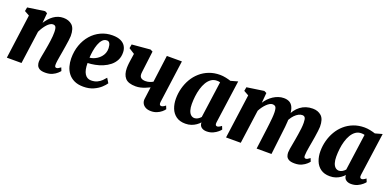

<svg xmlns="http://www.w3.org/2000/svg" viewBox="-9 -1235 3866 1912"><g transform="rotate(20 1924.0 -279.0)"><path d="M256.5 -447.5Q273 -473 292 -494.5Q311 -516 333.5 -532Q356 -548 381.8 -556.8Q407.5 -565.5 437 -565.5Q494 -565.5 529.8 -532.8Q565.5 -500 565.5 -419.5Q565.5 -404.5 561.2 -373.5Q557 -342.5 551.5 -308.2Q546 -274 541.5 -247Q537.5 -222 532.5 -195Q527.5 -168 524 -143Q520.5 -118 520.5 -100Q520.5 -82 526.5 -77.2Q532.5 -72.5 539 -72.5Q547.5 -72.5 557.2 -77.2Q567 -82 583.5 -94.5L597 -60.5Q591.5 -52.5 573.2 -35.5Q555 -18.5 524.2 -4.2Q493.5 10 450 10Q409 10 388.5 -2.5Q368 -15 361 -33.5Q354 -52 354 -71Q354 -82 356.2 -98Q358.5 -114 362.2 -133.8Q366 -153.5 370 -174.8Q374 -196 377.5 -216Q381 -236.5 385 -260Q389 -283.5 392.2 -308.2Q395.5 -333 397.5 -357Q399.5 -381 399 -401.5Q398.5 -428.5 394.5 -443Q390.5 -457.5 382 -463.2Q373.5 -469 360 -469Q345.5 -469 329.8 -459.2Q314 -449.5 299 -432.8Q284 -416 270 -394.5Q256 -373 244.5 -348.5L196.5 0H41L104 -469L52 -498L59.5 -539L241 -565.5L266 -553Z M1078 -105.5Q1065 -84.5 1035.2 -57Q1005.5 -29.5 960 -9Q914.5 11.5 853.5 11.5Q796.5 11.5 756.8 -7.5Q717 -26.5 692.5 -58.5Q668 -90.5 657 -130.2Q646 -170 645.5 -211.5Q645 -289 668.2 -354.2Q691.5 -419.5 733.5 -467.5Q775.5 -515.5 832.5 -542.2Q889.5 -569 955.5 -569Q1009.5 -569 1043.5 -552.8Q1077.5 -536.5 1093.8 -508.8Q1110 -481 1111 -447Q1112.5 -398.5 1093.8 -362.2Q1075 -326 1043 -300.2Q1011 -274.5 971.5 -258Q932 -241.5 891 -233.8Q850 -226 814.5 -225Q814.5 -187.5 820.2 -159.2Q826 -131 837.8 -112Q849.5 -93 866.5 -83.2Q883.5 -73.5 905 -73.5Q943 -73.5 970 -86.5Q997 -99.5 1016 -118.2Q1035 -137 1048.5 -154ZM920.5 -502.5Q892 -502.5 872.8 -481.2Q853.5 -460 841.2 -426.5Q829 -393 822.5 -354.5Q816 -316 814.5 -281.5Q831.5 -282.5 851.8 -289.5Q872 -296.5 891.5 -309Q911 -321.5 927.2 -340Q943.5 -358.5 952.8 -382.2Q962 -406 961 -435Q959.5 -469 949.2 -485.8Q939 -502.5 920.5 -502.5Z M1383.5 -553 1355 -323Q1355 -320.5 1354.8 -317.5Q1354.5 -314.5 1354.2 -311.5Q1354 -308.5 1354 -305.5Q1354 -277 1370.8 -264.8Q1387.5 -252.5 1417 -252.5Q1441 -252.5 1461.2 -259.5Q1481.5 -266.5 1495 -274.5L1532.5 -561H1692L1630.5 -109Q1628 -91 1633.2 -81.8Q1638.5 -72.5 1649.5 -72.5Q1656.5 -72.5 1667.2 -76.8Q1678 -81 1694.5 -94.5L1708.5 -60.5Q1699 -46 1679.2 -29.5Q1659.5 -13 1631.8 -1.5Q1604 10 1571 10Q1534 10 1510.8 -3.5Q1487.5 -17 1477.5 -38.2Q1467.5 -59.5 1470.5 -82.5L1487.5 -211.5Q1465 -201 1441.5 -191.2Q1418 -181.5 1393.2 -175.8Q1368.5 -170 1343 -170Q1263.5 -170 1231.2 -207Q1199 -244 1199 -312Q1199 -323.5 1199.8 -335.8Q1200.5 -348 1202 -361Q1203.5 -374 1205.5 -387.5L1217.5 -468L1156.5 -507L1164 -548.5L1358 -565.5Z M2223.5 -109Q2221 -89.5 2226.2 -81Q2231.5 -72.5 2242.5 -72.5Q2249.5 -72.5 2260 -77Q2270.5 -81.5 2287.5 -94.5L2301.5 -60.5Q2295.5 -51.5 2276.2 -34.5Q2257 -17.5 2227.5 -3.8Q2198 10 2160 10Q2128 10 2106.8 -5.2Q2085.5 -20.5 2083 -49.5L2083.5 -57.5Q2068.5 -40.5 2046.5 -25Q2024.5 -9.5 1996.8 0.2Q1969 10 1934.5 10Q1875 10 1836.8 -17.5Q1798.5 -45 1780.5 -91.2Q1762.5 -137.5 1762.5 -192.5Q1762.5 -250 1777 -304.5Q1791.5 -359 1819.2 -406.2Q1847 -453.5 1887.8 -489.2Q1928.5 -525 1981 -545.2Q2033.5 -565.5 2096.5 -565.5Q2125.5 -565.5 2157.8 -558.8Q2190 -552 2211.5 -544.5L2287 -565.5ZM2120.5 -495.5Q2112.5 -498 2103.8 -499Q2095 -500 2086 -500Q2051.5 -500 2025.5 -481.5Q1999.5 -463 1981 -431.8Q1962.5 -400.5 1951 -361Q1939.5 -321.5 1934.5 -279.2Q1929.5 -237 1929.5 -197Q1929.5 -158 1938.2 -130Q1947 -102 1963.2 -87.5Q1979.5 -73 2001.5 -73Q2010.5 -73 2019.2 -75.8Q2028 -78.5 2036.5 -83.2Q2045 -88 2052.5 -94.5Q2060 -101 2067 -108.5Z M2590 -553 2580.5 -446.5Q2595.5 -471 2616.8 -492.8Q2638 -514.5 2663 -530.8Q2688 -547 2715.8 -556.2Q2743.5 -565.5 2772.5 -565.5Q2807.5 -565.5 2832 -552.2Q2856.5 -539 2870.2 -509.2Q2884 -479.5 2886.5 -429Q2887 -421 2887 -411.5Q2887 -402 2886.2 -392Q2885.5 -382 2884.5 -371.5L2863 -402.5Q2878.5 -443 2900.2 -473.2Q2922 -503.5 2949.2 -524Q2976.5 -544.5 3009 -555Q3041.5 -565.5 3079 -565.5Q3135 -565.5 3171 -532.8Q3207 -500 3207 -419.5Q3207 -404.5 3203 -373.5Q3199 -342.5 3193.8 -308.2Q3188.5 -274 3183.5 -247Q3179 -222 3174.2 -195Q3169.5 -168 3166 -143Q3162.5 -118 3162.5 -100Q3162.5 -82 3168.2 -77.2Q3174 -72.5 3181.5 -72.5Q3190 -72.5 3199.2 -77.2Q3208.5 -82 3225.5 -95L3239 -61Q3233.5 -53 3215.5 -36Q3197.5 -19 3166.8 -4.5Q3136 10 3092 10Q3050.5 10 3029.8 -2.5Q3009 -15 3002.5 -33.5Q2996 -52 2996 -71Q2996 -85.5 2999.8 -109.2Q3003.5 -133 3009 -161Q3014.5 -189 3019 -216.5Q3023.5 -243.5 3028.8 -276Q3034 -308.5 3037.8 -341.2Q3041.5 -374 3041 -401.5Q3040.5 -442 3031.2 -455.5Q3022 -469 3002 -469Q2983.5 -469 2963.2 -458.5Q2943 -448 2923.8 -428.2Q2904.5 -408.5 2888.8 -380.8Q2873 -353 2863.5 -318.5L2887 -407.5Q2887 -384.5 2885.2 -356.8Q2883.5 -329 2880.8 -300.5Q2878 -272 2874.5 -247L2845.5 0H2688L2716 -216Q2719.5 -244 2723.2 -275.8Q2727 -307.5 2729.8 -339.5Q2732.5 -371.5 2732 -399Q2730.5 -443.5 2719.8 -456.2Q2709 -469 2686 -469Q2672.5 -469 2657.2 -460.2Q2642 -451.5 2626 -436Q2610 -420.5 2595.2 -400.2Q2580.5 -380 2569 -357.5L2520 0H2364L2428 -469L2376 -498L2383.5 -539L2564 -565.5Z M3754.5 -109Q3752 -89.5 3757.2 -81Q3762.5 -72.5 3773.5 -72.5Q3780.5 -72.5 3791 -77Q3801.5 -81.5 3818.5 -94.5L3832.5 -60.5Q3826.5 -51.5 3807.2 -34.5Q3788 -17.5 3758.5 -3.8Q3729 10 3691 10Q3659 10 3637.8 -5.2Q3616.5 -20.5 3614 -49.5L3614.5 -57.5Q3599.5 -40.5 3577.5 -25Q3555.5 -9.5 3527.8 0.2Q3500 10 3465.5 10Q3406 10 3367.8 -17.5Q3329.5 -45 3311.5 -91.2Q3293.5 -137.5 3293.5 -192.5Q3293.5 -250 3308 -304.5Q3322.5 -359 3350.2 -406.2Q3378 -453.5 3418.8 -489.2Q3459.5 -525 3512 -545.2Q3564.5 -565.5 3627.5 -565.5Q3656.5 -565.5 3688.8 -558.8Q3721 -552 3742.5 -544.5L3818 -565.5ZM3651.5 -495.5Q3643.5 -498 3634.8 -499Q3626 -500 3617 -500Q3582.5 -500 3556.5 -481.5Q3530.5 -463 3512 -431.8Q3493.5 -400.5 3482 -361Q3470.5 -321.5 3465.5 -279.2Q3460.5 -237 3460.5 -197Q3460.5 -158 3469.2 -130Q3478 -102 3494.2 -87.5Q3510.5 -73 3532.5 -73Q3541.5 -73 3550.2 -75.8Q3559 -78.5 3567.5 -83.2Q3576 -88 3583.5 -94.5Q3591 -101 3598 -108.5Z"/></g></svg>

Font: Merriweather 24pt Black
Style: Italic
Weight: 900
Italic angle: -7.8°
Designer: Eben Sorkin
Foundry: Eben Sorkin
Version: Version 2.101